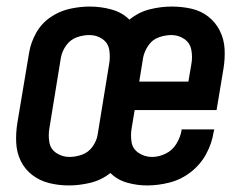

<svg xmlns="http://www.w3.org/2000/svg" viewBox="-20 -558 760 586"><path d="M190 8Q222 8 255.5 0Q289 -8 317 -30Q338 -9 368 -0.5Q398 8 429 8Q463 8 498 -1Q533 -10 562.5 -33Q592 -56 609.5 -88.5Q627 -121 632 -155L634 -163H534Q534 -161 534 -159Q530 -138 518 -118.5Q506 -99 485.5 -89Q465 -79 444 -79Q422 -79 403.5 -91Q385 -103 381.5 -124.5Q378 -146 382 -168L391 -222H641L662 -348Q667 -378 665.5 -408Q664 -438 651 -464Q638 -490 615.5 -507.5Q593 -525 564 -531.5Q535 -538 504 -538Q471 -538 437 -529.5Q403 -521 375 -498Q353 -520 320.5 -529Q288 -538 254 -538Q224 -538 192.5 -531Q161 -524 133.5 -505Q106 -486 90 -457Q74 -428 69 -398L33 -183Q28 -152 29.5 -122Q31 -92 43.5 -66.5Q56 -41 79 -23.5Q102 -6 131 1Q160 8 190 8ZM192 -79Q170 -79 152 -91Q134 -103 130.5 -124.5Q127 -146 131 -168L166 -383Q170 -403 182.5 -420Q195 -437 214 -444Q233 -451 253 -451Q275 -451 292.5 -439Q310 -427 313.5 -405.5Q317 -384 313 -362L278 -147Q275 -128 262.5 -110.5Q250 -93 230.5 -86Q211 -79 192 -79ZM405 -309 417 -383Q421 -402 433 -419.5Q445 -437 464.5 -444Q484 -451 503 -451Q525 -451 542.5 -439Q560 -427 564 -405.5Q568 -384 564 -362L555 -309Z"/></svg>

Font: Iosevka Sparkle Medium Oblique
Style: Regular
Weight: 500
Italic angle: -9°
Designer: Belleve Invis
Foundry: Belleve Invis
Version: Version 4.5.0; ttfautohint (v1.8.3)